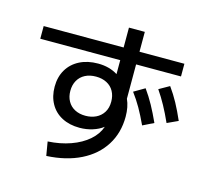

<svg xmlns="http://www.w3.org/2000/svg" viewBox="-115 -915 1168 1085"><g transform="rotate(15 469.0 -372.5)"><path d="M522 -206.5Q496.1 -186.5 460.2 -175.3Q424.3 -164.1 384.8 -164.1Q325.7 -164.1 281.5 -187.3Q237.3 -210.4 213.4 -253.2Q189.5 -295.9 189.5 -352.5Q189.5 -409.7 214.8 -452.4Q240.2 -495.1 286.4 -518.6Q332.5 -542 393.6 -542Q460.4 -542 508.8 -511.2V-592.8H41V-667H508.8V-783.2H601.6V-667H864.3V-592.8H601.6V-392.1Q621.1 -349.6 621.1 -292Q621.1 -197.3 575.4 -124.8Q529.8 -52.2 445.1 -10Q360.4 32.2 245.1 38.1L231.4 -43Q303.7 -46.9 364.5 -68.6Q425.3 -90.3 466.1 -126Q506.8 -161.6 522 -206.5ZM520.5 -352.5Q520.5 -387.2 506.1 -413.3Q491.7 -439.5 464.6 -453.6Q437.5 -467.8 401.4 -467.8Q365.2 -467.8 338.1 -453.9Q311 -439.9 296.1 -413.8Q281.2 -387.7 281.2 -352.5Q281.2 -318.4 295.7 -292.5Q310.1 -266.6 336.9 -252.4Q363.8 -238.3 399.4 -238.3Q433.1 -238.3 460.4 -251.2Q487.8 -264.2 504.2 -290Q520.5 -315.9 520.5 -352.5ZM758.8 -490.2 819.3 -524.4Q848.1 -484.4 870.8 -442.4Q893.6 -400.4 917 -346.7L853.5 -317.4Q830.1 -369.6 807.6 -410.6Q785.2 -451.7 758.8 -490.2ZM625 -439.5 688.5 -476.6Q716.8 -437 740 -394.8Q763.2 -352.5 787.1 -299.8L723.6 -268.6Q698.7 -322.3 675.8 -362.3Q652.8 -402.3 625 -439.5Z"/></g></svg>

Font: Pretendard Medium
Style: Regular
Weight: 500
Designer: Base glyphs from Inter by Rasmus Andersson; Hangeul glyphs from Noto Sans CJK(Source Han Sans) by Jang Soo-young and Kan
Foundry: Kil Hyung-jin
Version: Version 1.309